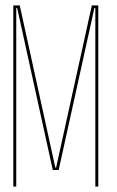

<svg xmlns="http://www.w3.org/2000/svg" viewBox="-20 -695 435 715"><path d="M29.5 0H40.5V-665H44L176.5 -62H198.5L331.5 -665H335V0H346V-675H322L189 -71H186L53.5 -675H29.5Z"/></svg>

Font: Anybody Thin Condensed
Style: Regular
Weight: 100
Width: 3
Version: Version 1.113;gftools[0.9.25]